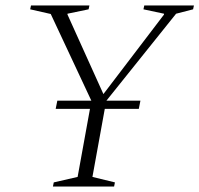

<svg xmlns="http://www.w3.org/2000/svg" viewBox="-20 -680 727 700"><path d="M173 0 176 -15 263 -35 308 -283H183L189 -313H313L165 -629L90 -646L93 -660H306L303 -646L226 -630V-627L357 -337L578 -627V-630L503 -646L506 -660H687L684 -646L622 -630L368 -313H492L486 -283H362L317 -35L399 -15L396 0Z"/></svg>

Font: Spectral ExtraLight
Style: Italic
Weight: 275
Italic angle: -10°
Designer: Jean-Baptiste Levee
Foundry: Production Type
Version: Version 2.001